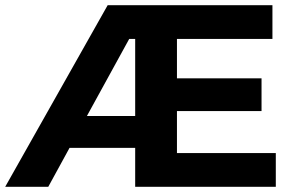

<svg xmlns="http://www.w3.org/2000/svg" viewBox="-29 -720 1129 740"><path d="M1034 -130V0H492V-150H239L157 0H-9L386 -700H1021V-570H653V-418H979V-292H653V-130ZM492 -273V-570H469L306 -273Z"/></svg>

Font: Montserrat GRBold
Style: Regular
Weight: 700
Designer: Julieta Ulanovsky
Foundry: Julieta Ulanovsky
Version: Version 1.00 May 29, 2023, initial release